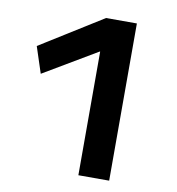

<svg xmlns="http://www.w3.org/2000/svg" viewBox="-82 -804 810 878"><g transform="rotate(10 323.5 -365.0)"><path d="M340 0V-574H338L90 -427L50 -549L340 -730H483V0Z"/></g></svg>

Font: M PLUS 1
Style: Bold
Weight: 700
Designer: Coji Morishita
Foundry: UNDERFOREST DESIGN
Version: Version 1.001